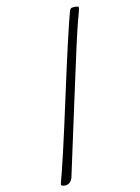

<svg xmlns="http://www.w3.org/2000/svg" viewBox="-157 -797 677 929"><g transform="rotate(-20 181.5 -332.0)"><path d="M322 -718Q329 -731 337 -731Q345 -731 357 -728.5Q369 -726 369 -723Q369 -714 345 -665.5Q321 -617 189 -292Q57 33 52 44Q39 67 16 67Q11 67 2.5 64Q-6 61 -6 56Q-6 55 -4 49Q38 -38 157 -329Q276 -620 322 -718Z"/></g></svg>

Font: Dr Sugiyama
Style: Regular
Weight: 400
Designer: Alejandro Paul
Foundry: Alejandro Paul
Version: Version 1.000